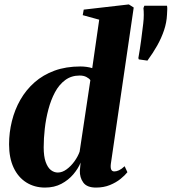

<svg xmlns="http://www.w3.org/2000/svg" viewBox="-20 -837 776 868"><path d="M481 -95.5Q479 -78 483 -70Q487 -62 497 -62Q506.5 -62 518 -67.2Q529.5 -72.5 543.5 -85.5L556 -58.5Q545 -44.5 525 -28.2Q505 -12 477 -0.5Q449 11 414 11Q373 11 356.5 -11.8Q340 -34.5 341 -66L344.5 -102Q333.5 -75 311.5 -49Q289.5 -23 257.5 -6Q225.5 11 183.5 11Q136 11 99 -12.2Q62 -35.5 41.5 -79.2Q21 -123 21 -184.5Q21 -238 33.8 -289.5Q46.5 -341 72 -385.8Q97.5 -430.5 136 -464.5Q174.5 -498.5 226.2 -517.5Q278 -536.5 343.5 -536.5Q358 -536.5 372 -534.5Q386 -532.5 397 -529L428.5 -748L354 -768.5L358.5 -793.5L562.5 -817L584.5 -803ZM388.5 -474.5Q383 -482.5 370.5 -489Q358 -495.5 340 -495.5Q302.5 -495.5 274.8 -475Q247 -454.5 228.5 -419.8Q210 -385 198.8 -342.5Q187.5 -300 182.5 -255.5Q177.5 -211 177.5 -171Q177.5 -130 186.5 -104.8Q195.5 -79.5 210 -68.2Q224.5 -57 241.5 -57Q261.5 -57 281.2 -71.5Q301 -86 316.8 -108Q332.5 -130 340 -151.5ZM646.5 -563 607.5 -568.5 605.5 -574.5Q613 -616.5 618 -654.8Q623 -693 627.5 -730.5Q630 -751.5 630 -769.8Q630 -788 628.5 -800.5L632.5 -811H735Q736.5 -802.5 736.2 -796Q736 -789.5 735 -771Q733.5 -736 721.8 -700.8Q710 -665.5 690.8 -631.2Q671.5 -597 646.5 -563Z"/></svg>

Font: Merriweather 96pt ExtraBold
Style: Italic
Weight: 800
Italic angle: -7.8°
Version: Version 2.101